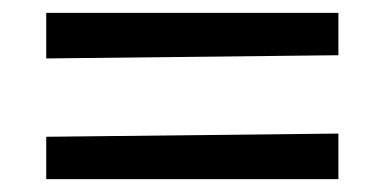

<svg xmlns="http://www.w3.org/2000/svg" viewBox="-20 -398 600 299"><path d="M507 -312 52 -307V-378H507ZM52 -185 507 -190V-119H52Z"/></svg>

Font: Andada
Style: Regular
Weight: 400
Designer: Carolina Giovagnoli
Foundry: Carolina Giovagnoli
Version: Version 1.003